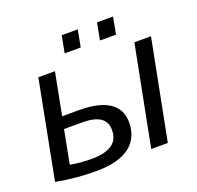

<svg xmlns="http://www.w3.org/2000/svg" viewBox="-122 -816 981 956"><g transform="rotate(-20 368.0 -337.5)"><path d="M525 0 628 -528H716L613 0ZM467 -164Q467 -79 407 -34.5Q347 10 229 10Q122 10 19 -10L119 -528H207L164 -305H253Q359 -305 413 -269Q467 -233 467 -164ZM117 -65Q173 -55 232 -55Q298 -55 336 -79Q374 -103 374 -157Q374 -242 249 -242H151ZM470 -595 487 -685H572L555 -595ZM283 -595 300 -685H385L368 -595Z"/></g></svg>

Font: Libra Sans Modern
Style: Italic
Weight: 400
Italic angle: -12°
Foundry: Stefan Peev, Context Ltd
Version: Version 1.000